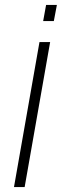

<svg xmlns="http://www.w3.org/2000/svg" viewBox="-20 -763 274 783"><path d="M37 0H80.5L184.5 -591.5H141ZM168 -743 156 -677H199.5L212 -743Z"/></svg>

Font: Anybody SemiExpanded ExtraLight
Style: Italic
Weight: 250
Width: 6
Italic angle: -10°
Version: Version 1.113;gftools[0.9.25]